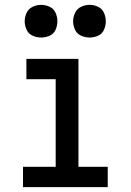

<svg xmlns="http://www.w3.org/2000/svg" viewBox="-20 -773 540 793"><path d="M75 0H425V-84H304V-530H89V-446H210V-84H75ZM150 -618Q168 -618 185 -625.5Q202 -633 209.5 -650Q217 -667 217 -685Q217 -703 209.5 -720Q202 -737 185 -745Q168 -753 150 -753Q132 -753 115 -745Q98 -737 90 -720Q82 -703 82 -685Q82 -667 90 -650Q98 -633 115 -625.5Q132 -618 150 -618ZM350 -618Q368 -618 385 -625.5Q402 -633 409.5 -650Q417 -667 417 -685Q417 -703 409.5 -720Q402 -737 385 -745Q368 -753 350 -753Q332 -753 315 -745Q298 -737 290 -720Q282 -703 282 -685Q282 -667 290 -650Q298 -633 315 -625.5Q332 -618 350 -618Z"/></svg>

Font: Iosevka SS08 Medium
Style: Regular
Weight: 500
Monospace: yes
Designer: Belleve Invis
Foundry: Belleve Invis
Version: Version 3.4.3; ttfautohint (v1.8.3)